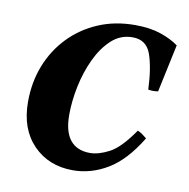

<svg xmlns="http://www.w3.org/2000/svg" viewBox="-62 -537 605 614"><g transform="rotate(10 240.5 -230.0)"><path d="M213 16Q134 16 84 -35.5Q34 -87 34 -175Q34 -239 55.5 -293.5Q77 -348 116.5 -389Q156 -430 210 -453Q264 -476 329 -476Q378 -476 413 -464Q448 -452 471 -435L438 -280Q422 -277 406 -280Q403 -351 388 -393.5Q373 -436 328 -436Q289 -436 260 -409.5Q231 -383 211 -340.5Q191 -298 181 -249.5Q171 -201 171 -157Q171 -102 193 -75Q215 -48 257 -48Q285 -48 319.5 -66Q354 -84 396 -145Q405 -141 412 -136Q419 -131 426 -125Q380 -49 326 -16.5Q272 16 213 16Z"/></g></svg>

Font: Poltawski Nowy
Style: Bold Italic
Weight: 700
Italic angle: -12°
Designer: Adam Pótawski, Mateusz Machalski, Borys Kosmynka, Ania Wieluska
Foundry: Capitalics.wtf
Version: Version 1.001;gftools[0.9.25]